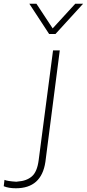

<svg xmlns="http://www.w3.org/2000/svg" viewBox="-186 -800 465 1028"><path d="M111 -618H77L-29 -780H9L96 -648L217 -780H259ZM-101 208Q-140 208 -166 197L-162 163Q-147 170 -99 173L-91 172Q-44 169 -15.5 144.5Q13 120 21 58L98 -530H134L57 67Q36 208 -101 208Z"/></svg>

Font: Tanohe Sans ExtraLight
Style: Italic
Weight: 200
Designer: Village Type and Design LLC & Cristiano Sobral
Foundry: Cooper Hewitt Smithsonian Design Museum
Version: Version 1.00;September 29, 2021;FontCreator 13.0.0.2655 64-b